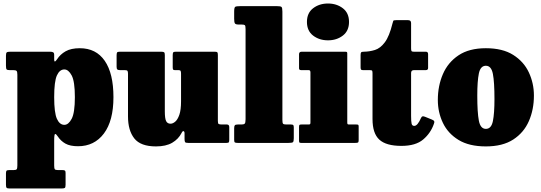

<svg xmlns="http://www.w3.org/2000/svg" viewBox="-20 -815 3085 1095"><path d="M14 -441V-497.5Q14 -513 18.8 -516.5Q23.5 -520 38.5 -520H266.5Q277 -520 283 -516.8Q289 -513.5 289 -502V-475Q289 -464 293.2 -464.5Q297.5 -465 305.5 -477Q323.5 -505 354.2 -522.5Q385 -540 435 -540Q528 -540 577.5 -468Q627 -396 627 -261Q627 -126 572.5 -53.5Q518 19 425 19Q380 19 353.2 4Q326.5 -11 309.5 -37Q300 -51.5 294.5 -50.8Q289 -50 289 -13V129Q289 145 292.5 150Q296 155 311 155H336.5Q346 155 350 157.8Q354 160.5 354 171V239Q354 254 349.2 257Q344.5 260 329.5 260H36.5Q21.5 260 17.8 256Q14 252 14 238V174Q14 162.5 17.2 158.8Q20.5 155 32.5 155H57Q71.5 155 75.2 150.2Q79 145.5 79 128.5V-389Q79 -406.5 74.2 -410.8Q69.5 -415 56.5 -415H36.5Q21.5 -415 17.8 -419.2Q14 -423.5 14 -441ZM289 -261Q289 -172 304.5 -137.5Q320 -103 347 -103Q370.5 -103 388.8 -137.5Q407 -172 407 -261Q407 -350.5 388.8 -384.8Q370.5 -419 347 -419Q320 -419 304.5 -384.8Q289 -350.5 289 -261Z M710 -151V-394.5Q710 -406.5 707 -410.8Q704 -415 692.5 -415H666Q654 -415 649.5 -418.5Q645 -422 645 -434V-498.5Q645 -511.5 647.8 -515.8Q650.5 -520 663 -520H900Q912 -520 916 -516.8Q920 -513.5 920 -500.5V-179.5Q920 -139 927.5 -124.2Q935 -109.5 952.5 -109.5Q965.5 -109.5 979.2 -121Q993 -132.5 1002.8 -160.2Q1012.5 -188 1012.5 -237V-394Q1012.5 -405.5 1010.2 -410.2Q1008 -415 999 -415H979Q971 -415 968 -417.5Q965 -420 965 -431V-500Q965 -512 967.8 -516Q970.5 -520 982 -520H1205.5Q1217 -520 1219.8 -516.2Q1222.5 -512.5 1222.5 -501V-125Q1222.5 -110.5 1227.2 -107.8Q1232 -105 1246.5 -105H1274Q1287.5 -105 1287.5 -90V-18.5Q1287.5 -7.5 1285 -3.8Q1282.5 0 1272 0H1053Q1039 0 1035.8 -4.2Q1032.5 -8.5 1032.5 -22.5V-54Q1032.5 -65.5 1026.8 -67Q1021 -68.5 1015.5 -56.5Q997.5 -21.5 962 -0.8Q926.5 20 869.5 20Q782 20 746 -25.5Q710 -71 710 -151Z M1358.5 -675H1341.5Q1324 -675 1319.8 -681.5Q1315.5 -688 1315.5 -708V-748Q1315.5 -771.5 1321.2 -775.8Q1327 -780 1351 -780H1559Q1580 -780 1585.2 -775.5Q1590.5 -771 1590.5 -749V-131Q1590.5 -113.5 1594.5 -109.2Q1598.5 -105 1613.5 -105H1639Q1649 -105 1652.2 -102Q1655.5 -99 1655.5 -88V-27Q1655.5 -8 1650.5 -4Q1645.5 0 1626 0H1336Q1324 0 1319.8 -2.5Q1315.5 -5 1315.5 -17V-83Q1315.5 -96 1319.2 -100.5Q1323 -105 1336.5 -105H1357.5Q1370 -105 1375.2 -109.5Q1380.5 -114 1380.5 -135V-649Q1380.5 -668 1376.2 -671.5Q1372 -675 1358.5 -675Z M1730.5 -690Q1730.5 -741 1765.8 -768Q1801 -795 1850.5 -795Q1900 -795 1935.2 -768Q1970.5 -741 1970.5 -690Q1970.5 -639 1935.2 -612Q1900 -585 1850.5 -585Q1801 -585 1765.8 -612Q1730.5 -639 1730.5 -690ZM1741 -415H1698.5Q1685.5 -415 1685.5 -425V-506Q1685.5 -520 1700.5 -520H1948Q1955 -520 1957.8 -518.5Q1960.5 -517 1960.5 -510V-117.5Q1960.5 -110 1962 -107.5Q1963.5 -105 1971 -105H2011.5Q2020 -105 2022.8 -103.2Q2025.5 -101.5 2025.5 -93V-15.5Q2025.5 -4.5 2021.5 -2.2Q2017.5 0 2006.5 0H1697.5Q1690 0 1687.8 -2.2Q1685.5 -4.5 1685.5 -12.5V-90.5Q1685.5 -100 1687.8 -102.5Q1690 -105 1699 -105H1737.5Q1745 -105 1747.8 -106.5Q1750.5 -108 1750.5 -116V-402Q1750.5 -415 1741 -415Z M2454.5 -108.5Q2436.5 -56 2393.5 -19.5Q2350.5 17 2269.5 17Q2182 17 2143.2 -18.8Q2104.5 -54.5 2104.5 -136V-395.5Q2104.5 -406.5 2102.8 -410.8Q2101 -415 2090 -415H2051Q2042 -415 2039.2 -418.2Q2036.5 -421.5 2036.5 -431V-501Q2036.5 -513 2039.8 -516.5Q2043 -520 2054.5 -520Q2087.5 -520.5 2118.2 -530Q2149 -539.5 2174.8 -573.8Q2200.5 -608 2218.5 -681.5Q2221.5 -692.5 2223 -696.2Q2224.5 -700 2238.5 -700H2307.5Q2324.5 -700 2324.5 -683.5V-540Q2324.5 -528.5 2326.8 -524.2Q2329 -520 2340.5 -520H2409Q2421.5 -520 2421.5 -506V-427Q2421.5 -415 2407.5 -415H2340.5Q2324.5 -415 2324.5 -398.5V-154Q2324.5 -122 2327.5 -109.5Q2330.5 -97 2342.5 -97Q2361.5 -97 2381 -142Q2385 -150.5 2389.8 -151.5Q2394.5 -152.5 2404 -149L2443.5 -133Q2454.5 -128.5 2456.5 -123.2Q2458.5 -118 2454.5 -108.5Z M2477 -245Q2477 -325 2505.8 -392Q2534.5 -459 2595 -499.5Q2655.5 -540 2751 -540Q2846.5 -540 2907 -501.8Q2967.5 -463.5 2996.2 -401.8Q3025 -340 3025 -270Q3025 -190 2996.2 -124.2Q2967.5 -58.5 2907 -19.2Q2846.5 20 2751 20Q2655.5 20 2595 -17Q2534.5 -54 2505.8 -114.5Q2477 -175 2477 -245ZM2702 -270Q2702 -173.5 2711 -126.8Q2720 -80 2751 -80Q2782 -80 2791 -124.2Q2800 -168.5 2800 -250Q2800 -347 2791 -393.5Q2782 -440 2751 -440Q2720 -440 2711 -396Q2702 -352 2702 -270Z"/></svg>

Font: Besley* Narrow Fatface
Style: Regular
Weight: 900
Width: 4
Designer: Owen Earl
Foundry: indestructible type*
Version: Version 3.000; ttfautohint (v1.8.3)